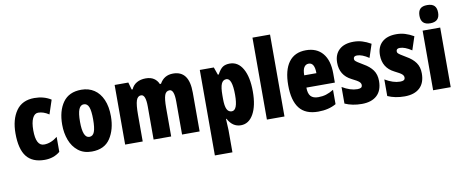

<svg xmlns="http://www.w3.org/2000/svg" viewBox="-80 -1145 4234 1754"><g transform="rotate(-10 2036.5 -268.0)"><path d="M32 -274Q32 -403 88 -483Q144 -563 257 -563Q345 -563 411 -521L368 -391Q317 -425 268 -425Q235 -425 216 -385.5Q197 -346 197 -274Q197 -129 272 -129Q336 -129 397 -178V-39Q338 10 254 10Q141 10 86.5 -59Q32 -128 32 -274Z M691 10Q616 10 565.5 -30Q515 -70 490.5 -135.5Q466 -201 466 -278Q466 -406 522 -484.5Q578 -563 693 -563Q761 -563 811.5 -529.5Q862 -496 890 -432Q918 -368 918 -278Q918 -156 863.5 -73Q809 10 691 10ZM692 -126Q725 -126 739 -162.5Q753 -199 753 -278Q753 -356 739 -392Q725 -428 692 -428Q661 -428 646 -391Q631 -354 631 -276Q631 -126 692 -126Z M1692 -360V0H1529V-307Q1529 -418 1486 -418Q1453 -418 1440.5 -382.5Q1428 -347 1428 -264V0H1265V-307Q1265 -418 1222 -418Q1190 -418 1177 -379Q1164 -340 1164 -248V0H1001V-553H1128L1147 -485H1156Q1172 -523 1207 -543Q1242 -563 1290 -563Q1336 -563 1365.5 -543.5Q1395 -524 1409 -490H1420Q1460 -563 1544 -563Q1618 -563 1655 -513Q1692 -463 1692 -360Z M2234 -275Q2234 -143 2191 -66.5Q2148 10 2074 10Q1997 10 1954 -71H1949Q1954 12 1954 35V240H1791V-553H1921L1946 -482H1954Q1980 -531 2005.5 -547Q2031 -563 2070 -563Q2147 -563 2190.5 -486.5Q2234 -410 2234 -275ZM1954 -288V-256Q1954 -190 1968.5 -160Q1983 -130 2014 -130Q2069 -130 2069 -273Q2069 -428 2015 -428Q1983 -428 1968.5 -395.5Q1954 -363 1954 -288Z M2316 0V-760H2479V0Z M2986 -310V-225H2722Q2722 -170 2744.5 -145Q2767 -120 2815 -120Q2854 -120 2887 -130Q2920 -140 2958 -163V-30Q2889 10 2791 10Q2673 10 2617.5 -61.5Q2562 -133 2562 -274Q2562 -414 2616.5 -488Q2671 -562 2776 -562Q2876 -562 2931 -496.5Q2986 -431 2986 -310ZM2722 -339H2835Q2835 -437 2780 -437Q2753 -437 2737.5 -413.5Q2722 -390 2722 -339Z M3196 10Q3108 10 3039 -21V-175Q3114 -130 3179 -130Q3202 -130 3213 -137Q3224 -144 3224 -161Q3224 -177 3209 -191Q3194 -205 3141 -231Q3038 -283 3038 -400Q3038 -477 3085 -520Q3132 -563 3218 -563Q3260 -563 3298 -551.5Q3336 -540 3378 -516L3337 -392Q3274 -434 3228 -434Q3195 -434 3195 -408Q3195 -398 3200 -391.5Q3205 -385 3223.5 -372.5Q3242 -360 3273 -342Q3328 -311 3357 -270.5Q3386 -230 3386 -170Q3386 -82 3336.5 -36Q3287 10 3196 10Z M3593 10Q3505 10 3436 -21V-175Q3511 -130 3576 -130Q3599 -130 3610 -137Q3621 -144 3621 -161Q3621 -177 3606 -191Q3591 -205 3538 -231Q3435 -283 3435 -400Q3435 -477 3482 -520Q3529 -563 3615 -563Q3657 -563 3695 -551.5Q3733 -540 3775 -516L3734 -392Q3671 -434 3625 -434Q3592 -434 3592 -408Q3592 -398 3597 -391.5Q3602 -385 3620.5 -372.5Q3639 -360 3670 -342Q3725 -311 3754 -270.5Q3783 -230 3783 -170Q3783 -82 3733.5 -36Q3684 10 3593 10Z M4026 -691Q4026 -607 3939 -607Q3853 -607 3853 -691Q3853 -734 3873.5 -755Q3894 -776 3939 -776Q3984 -776 4005 -755Q4026 -734 4026 -691ZM4021 0H3858V-553H4021Z"/></g></svg>

Font: Noto Sans UI CondBlack
Style: Regular
Weight: 900
Width: 3
Designer: Monotype Design Team
Foundry: Monotype Imaging Inc.
Version: Version 1.001